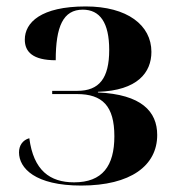

<svg xmlns="http://www.w3.org/2000/svg" viewBox="-20 -567 549 596"><path d="M232 9C386 9 468 -53 468 -148C468 -221 419 -274 284 -280V-282C407 -286 450 -342 450 -406C450 -489 375 -547 246 -547C107 -547 57 -497 57 -444C57 -406 82 -380 153 -380C153 -485 176 -537 237 -537C290 -537 319 -497 319 -412C319 -324 288 -285 220 -285H142V-275H219C298 -275 335 -238 335 -144C335 -52 298 -1 210 -1C135 -1 84 -38 71 -138C50 -132 39 -115 39 -94C39 -45 89 9 232 9Z"/></svg>

Font: Noto Serif Display SemiBold
Style: Regular
Weight: 600
Designer: Monotype Design Team
Foundry: Monotype Imaging Inc.
Version: Version 2.009